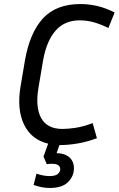

<svg xmlns="http://www.w3.org/2000/svg" viewBox="-20 -710 589 953"><path d="M347 126Q347 164 318 193.5Q289 223 227 223Q205 223 186 219Q167 215 147 208L161 152Q178 158 195 161Q212 164 225 164Q255 164 267 153.5Q279 143 279 130Q279 118 270 110.5Q261 103 237 103Q231 103 225 103.5Q219 104 212 105L196 67L219 3Q135 -17 99 -92.5Q63 -168 82 -281L104 -411Q128 -548 193.5 -619Q259 -690 380 -690Q421 -690 463.5 -680Q506 -670 549 -648L518 -571Q477 -591 443.5 -600Q410 -609 376 -609Q300 -609 255.5 -557.5Q211 -506 194 -411L172 -281Q154 -181 183.5 -125.5Q213 -70 290 -70Q317 -70 354.5 -75.5Q392 -81 440 -99L461 -24Q410 -5 363.5 2.5Q317 10 281 10H275L261 50Q302 51 324.5 71Q347 91 347 126Z"/></svg>

Font: Inria Sans
Style: Italic
Weight: 400
Italic angle: -10°
Designer: Black Foundry Team
Foundry: Black Foundry
Version: Version 1.2; ttfautohint (v1.8.3)